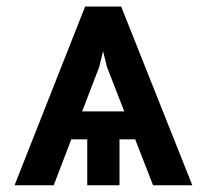

<svg xmlns="http://www.w3.org/2000/svg" viewBox="-20 -553 617 573"><path d="M436.8 0 383.5 -137.1H336.6V0H240.4V-137.1H192.8L140.3 0H23.4L234 -533.4H341.6L554 0ZM275.9 -352.6 225.1 -220.5H350.9L299.4 -352.6L287.6 -400.2Z"/></svg>

Font: Inter UI Medium
Style: Regular
Weight: 500
Designer: Rasmus Andersson
Foundry: rsms
Version: 3.2;8d6f07862